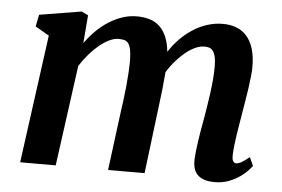

<svg xmlns="http://www.w3.org/2000/svg" viewBox="-45 -630 1030 701"><g transform="rotate(5 470.0 -279.0)"><path d="M115.2 -469.7 64.5 -499 73.2 -542.5 227.1 -567.9 251.5 -556.2 243.2 -453.6Q260.3 -477.5 281.2 -498.5Q302.2 -519.5 326.2 -534.9Q350.1 -550.3 376.2 -559.1Q402.3 -567.9 429.7 -567.9Q454.6 -567.9 475.6 -561.8Q496.6 -555.7 512.2 -541.5Q527.8 -527.3 537.8 -504.6Q547.9 -481.9 551.3 -448.7Q568.4 -475.1 589.8 -496.8Q611.3 -518.6 636 -534.4Q660.6 -550.3 688.2 -559.1Q715.8 -567.9 745.1 -567.9Q771.5 -567.9 793.5 -559.8Q815.4 -551.8 831.5 -534.2Q847.7 -516.6 856.7 -488.5Q865.7 -460.4 865.7 -420.4Q865.7 -406.2 863.5 -385.3Q861.3 -364.3 857.9 -340.6Q854.5 -316.9 850.3 -292.2Q846.2 -267.6 842.8 -246.6Q839.8 -227.5 836.4 -208Q833 -188.5 830.1 -168.9Q827.1 -149.4 825 -131.1Q822.8 -112.8 822.3 -96.7Q821.3 -79.1 825.7 -72Q830.1 -64.9 836.9 -64.9Q845.2 -64.9 855.2 -70.3Q865.2 -75.7 885.3 -91.8L899.4 -60.5Q895.5 -55.2 884.8 -43.5Q874 -31.7 856.9 -19.8Q839.8 -7.8 816.9 1.2Q793.9 10.3 765.6 10.3Q740.7 10.3 724.9 4.4Q709 -1.5 700 -11.7Q690.9 -22 687.5 -35.4Q684.1 -48.8 684.6 -64.5Q685.1 -78.1 687 -95.9Q689 -113.8 691.9 -133.8Q694.8 -153.8 698.5 -175.3Q702.1 -196.8 706.1 -217.8Q709.5 -237.8 713.4 -262Q717.3 -286.1 720.7 -311.3Q724.1 -336.4 726.3 -361.3Q728.5 -386.2 728.5 -408.2Q728.5 -431.2 725.3 -445.1Q722.2 -459 716.3 -466.8Q710.4 -474.6 702.6 -477.1Q694.8 -479.5 685.1 -479.5Q669.4 -479.5 651.9 -471.7Q634.3 -463.9 616.7 -449.7Q599.1 -435.5 582.3 -416.3Q565.4 -397 551.3 -374Q548.8 -342.8 545.2 -309.3Q541.5 -275.9 537.6 -246.6L507.3 0H373.5L401.4 -216.3Q404.3 -236.8 407.5 -261Q410.6 -285.2 413.1 -310.3Q415.5 -335.4 417 -360.1Q418.5 -384.8 418.5 -406.7Q418 -431.2 414.8 -445.8Q411.6 -460.4 405.8 -468Q399.9 -475.6 390.9 -477.8Q381.8 -480 369.6 -480Q354.5 -480 336.4 -471.4Q318.4 -462.9 300 -447.8Q281.7 -432.6 264.2 -412.4Q246.6 -392.1 231.9 -368.7L181.6 0H51.3Z"/></g></svg>

Font: Merriweather Bold
Style: Italic
Weight: 700
Italic angle: -7°
Designer: Eben Sorkin ( eben@eyebytes.com )
Foundry: Eben Sorkin ( eben@eyebytes.com )
Version: Version 1.5; ttfautohint (v0.97) -l 13 -r 13 -G 200 -x 24 -f